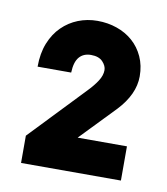

<svg xmlns="http://www.w3.org/2000/svg" viewBox="-52 -817 393 451"><g transform="rotate(10 144.5 -591.0)"><path d="M227.5 -575.7 147.5 -492.7H265.1V-411.1H26.9V-476.1L150.4 -605.5Q164.6 -620.1 173.3 -633.5Q182.1 -647 182.1 -659.7Q182.1 -669.9 172.9 -679.7Q163.6 -689.5 145 -689.5Q127 -689.5 116.9 -677.7Q106.9 -666 106 -640.6H25.9Q25.9 -672.4 35.6 -696.8Q45.4 -721.2 62 -737.5Q78.6 -753.9 100.3 -762.5Q122.1 -771 146 -771Q170.9 -771 192.6 -763.4Q214.4 -755.9 230.7 -741.5Q247.1 -727.1 256.6 -706.3Q266.1 -685.5 266.1 -659.7Q266.1 -616.7 227.5 -575.7Z"/></g></svg>

Font: Twentytwelve Slab
Style: TwentytwelveSlab
Weight: 700
Designer: Domenico Catapano
Version: Version 1.00 2012